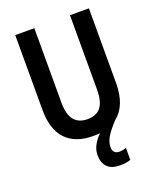

<svg xmlns="http://www.w3.org/2000/svg" viewBox="-169 -815 942 1144"><g transform="rotate(-20 302.5 -242.5)"><path d="M374 107Q374 130 385 140.5Q396 151 415 151Q427 151 439 148.5Q451 146 459 143V219Q431 229 393 229Q338 229 311.5 202Q285 175 285 126Q285 94 301 64Q317 34 344 8Q324 10 302 10Q188 10 128.5 -53Q69 -116 69 -239V-714H190V-242Q190 -166 219 -131Q248 -96 303 -96Q361 -96 388.5 -131.5Q416 -167 416 -243V-714H536V-241Q536 -98 456 -35Q410 14 392 46Q374 78 374 107Z"/></g></svg>

Font: Noto Sans Thai Looped Condensed SemiBold
Style: Regular
Weight: 600
Width: 3
Designer: Sasikarn Vongin, Ben Mitchell
Foundry: The Fontpad Ltd
Version: Version 1.001; ttfautohint (v1.8.4.7-5d5b)